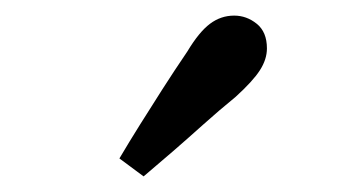

<svg xmlns="http://www.w3.org/2000/svg" viewBox="-20 -785 440 246"><path d="M133 -582Q146 -604 159.5 -625.5Q173 -647 188 -670.5Q203 -694 220 -719Q235 -744 249 -754.5Q263 -765 280 -765Q296 -765 309 -754.5Q322 -744 322 -723Q322 -709 313 -695Q304 -681 282 -661Q260 -643 240.5 -625.5Q221 -608 202 -591.5Q183 -575 164 -559Z"/></svg>

Font: Source Serif 4 18pt Medium
Style: Regular
Weight: 500
Designer: Frank Grießhammer
Foundry: Adobe Systems Incorporated
Version: Version 4.004;hotconv 1.0.116;makeotfexe 2.5.65601